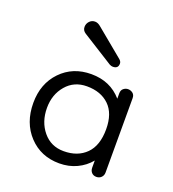

<svg xmlns="http://www.w3.org/2000/svg" viewBox="-93 -523 547 607"><g transform="rotate(20 180.0 -220.0)"><path d="M172 10Q110 10 70 -32.5Q30 -75 30 -142Q30 -207 70 -248.5Q110 -290 172 -290Q236 -290 275 -245V-263Q275 -274 282 -279.5Q289 -285 297 -285Q306 -285 313 -279.5Q320 -274 320 -263V-13Q320 -3 313.5 3.5Q307 10 297 10Q287 10 281 3.5Q275 -3 275 -13V-37Q257 -15 230.5 -2.5Q204 10 172 10ZM172 -31Q219 -31 247 -59Q275 -87 275 -142Q275 -195 247 -222Q219 -249 172 -249Q129 -249 102.5 -218Q76 -187 76 -142Q76 -95 102.5 -63Q129 -31 172 -31ZM238 -365Q245 -359 245 -352Q245 -335 227 -335Q222 -335 216 -338L111 -404Q100 -411 100 -423Q100 -434 107.5 -442Q115 -450 126 -450Q136 -450 146 -441Z"/></g></svg>

Font: Dongle Light
Style: Regular
Weight: 300
Designer: Yanghee Ryu
Foundry: Yanghee Ryu
Version: Version 2.000